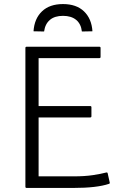

<svg xmlns="http://www.w3.org/2000/svg" viewBox="-20 -1005 600 945"><path d="M105 -86V-769Q105 -775 111 -775H469Q475 -775 475 -769V-725Q475 -719 469 -719H170V-483H424Q430 -483 430 -477V-433Q430 -427 424 -427H170V-137H342Q397 -137 437 -143Q477 -149 503 -156Q509 -157 510 -152L520 -107Q522 -102 516 -100Q456 -80 342 -80H111Q105 -80 105 -86ZM290 -985Q356 -985 393.5 -949Q431 -913 435 -851L383 -850Q379 -887 355 -907Q331 -927 290 -927Q249 -927 225.5 -907Q202 -887 197 -850L145 -851Q149 -913 186.5 -949Q224 -985 290 -985Z"/></svg>

Font: Gowun Dodum
Style: Regular
Weight: 400
Designer: Yanghee Ryu
Foundry: Yanghee Ryu
Version: Version 2.000